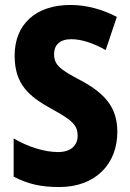

<svg xmlns="http://www.w3.org/2000/svg" viewBox="-20 -744 523 774"><path d="M453 -212C453 -312 402 -367 309 -418C219 -465 198 -483 198 -527C198 -561 220 -586 267 -586C308 -586 355 -571 406 -542L451 -676C394 -705 332 -724 264 -724C124 -724 39 -646 39 -520C39 -404 96 -356 188 -305C273 -259 293 -238 293 -197C293 -159 267 -131 214 -131C161 -131 94 -151 35 -186V-32C94 -1 148 10 219 10C367 10 453 -85 453 -212Z"/></svg>

Font: Noto Sans Khmer Condensed ExtraBold
Style: Regular
Weight: 800
Width: 3
Designer: Danh Hong and the Monotype Design Team
Foundry: Monotype Imaging Inc.
Version: Version 2.004